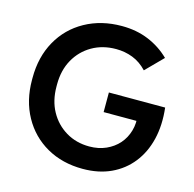

<svg xmlns="http://www.w3.org/2000/svg" viewBox="-106 -823 956 946"><g transform="rotate(15 371.5 -350.0)"><path d="M396 15Q292 15 212 -30.5Q132 -76 87 -157.5Q42 -239 42 -344V-355Q42 -461 87.5 -542.5Q133 -624 215 -669.5Q297 -715 402 -715Q477 -715 538.5 -689.5Q600 -664 647 -618L562 -532Q529 -567 489 -582.5Q449 -598 404 -598Q335 -598 281.5 -567Q228 -536 197.5 -481.5Q167 -427 167 -355V-344Q167 -272 197 -217.5Q227 -163 279.5 -131.5Q332 -100 399 -100Q446 -100 484 -117Q522 -134 547.5 -163Q573 -192 584.5 -231.5Q596 -271 589 -316L642 -282H424V-382H711Q721 -294 703.5 -221.5Q686 -149 644 -96Q602 -43 539.5 -14Q477 15 396 15Z"/></g></svg>

Font: SUSE SemiBold
Style: Regular
Weight: 600
Designer: Rene Bieder
Foundry: SUSE
Version: Version 1.000